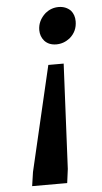

<svg xmlns="http://www.w3.org/2000/svg" viewBox="-54 -551 442 835"><g transform="rotate(-5 166.5 -133.0)"><path d="M52 250 61 189 168 -269H235L213 189L205 250ZM176 -495Q202 -516 234 -516Q266 -516 287 -495Q303 -476 303 -448Q303 -404 270 -376Q243 -355 211 -355Q178 -355 159 -376Q142 -396 142 -423Q142 -464 176 -495Z"/></g></svg>

Font: Arsenal
Style: Bold Italic
Weight: 700
Italic angle: -9°
Designer: Andrij Shevchenko
Foundry: Stairsfor.com
Version: Version 1.000